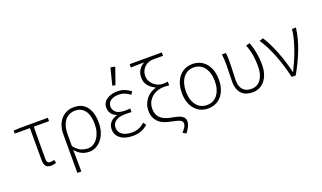

<svg xmlns="http://www.w3.org/2000/svg" viewBox="-88 -1310 3429 2047"><g transform="rotate(-20 1626.0 -287.0)"><path d="M275 12Q232 12 215 -10.5Q198 -33 198 -82V-442H26V-476L93 -480H415V-442H242Q240 -348 240 -257.5Q240 -167 240 -76Q240 -27 281 -27Q292 -27 303.5 -29.5Q315 -32 325 -35L333 1Q323 5 307.5 8.5Q292 12 275 12Z M510 180V-255Q510 -314 526 -358.5Q542 -403 570 -432.5Q598 -462 634 -477Q670 -492 711 -492Q809 -492 858.5 -426Q908 -360 908 -247Q908 -186 891.5 -138Q875 -90 847 -56.5Q819 -23 783.5 -5.5Q748 12 711 12Q667 12 628.5 -4.5Q590 -21 552 -65Q553 -30 553.5 -0.5Q554 29 554 57.5Q554 86 554.5 115.5Q555 145 555 180ZM708 -27Q740 -27 768 -43Q796 -59 817 -88Q838 -117 850 -157.5Q862 -198 862 -247Q862 -291 853.5 -329Q845 -367 826.5 -394.5Q808 -422 779 -437.5Q750 -453 709 -453Q679 -453 650.5 -440.5Q622 -428 600.5 -402.5Q579 -377 566 -338Q553 -299 553 -245V-108Q594 -57 632.5 -42Q671 -27 708 -27Z M1202 12Q1115 12 1063.5 -27Q1012 -66 1012 -130Q1012 -157 1020.5 -177.5Q1029 -198 1043.5 -213Q1058 -228 1076.5 -238Q1095 -248 1115 -253V-257Q1077 -271 1057 -301Q1037 -331 1037 -368Q1037 -399 1050.5 -422Q1064 -445 1087.5 -460.5Q1111 -476 1141.5 -484Q1172 -492 1207 -492Q1251 -492 1287.5 -477.5Q1324 -463 1356 -438L1336 -406Q1305 -429 1274 -441.5Q1243 -454 1206 -454Q1181 -454 1158.5 -448.5Q1136 -443 1119.5 -432Q1103 -421 1093 -404Q1083 -387 1083 -364Q1083 -324 1114.5 -297Q1146 -270 1218 -270Q1232 -270 1243.5 -270.5Q1255 -271 1274 -273V-232Q1253 -234 1237 -234Q1221 -234 1204 -234Q1132 -234 1094.5 -207Q1057 -180 1057 -132Q1057 -83 1097 -54.5Q1137 -26 1207 -26Q1249 -26 1282 -38.5Q1315 -51 1353 -83L1375 -50Q1333 -16 1294 -2Q1255 12 1202 12ZM1178 -567 1226 -757 1277 -747 1211 -559Z M1747 183 1710 162Q1738 127 1748.5 110Q1759 93 1759 73Q1759 61 1754 52Q1749 43 1735.5 35.5Q1722 28 1698.5 21.5Q1675 15 1639 8Q1600 1 1565.5 -12Q1531 -25 1505 -47.5Q1479 -70 1463.5 -103.5Q1448 -137 1448 -186Q1448 -224 1460.5 -257Q1473 -290 1494.5 -316.5Q1516 -343 1544.5 -361Q1573 -379 1605 -387V-391Q1560 -411 1528.5 -448Q1497 -485 1497 -542Q1497 -593 1520.5 -628.5Q1544 -664 1584 -684Q1561 -684 1543 -683.5Q1525 -683 1508 -683Q1491 -683 1472.5 -682.5Q1454 -682 1430 -681V-719H1795V-681H1683Q1657 -681 1631.5 -672Q1606 -663 1586.5 -645Q1567 -627 1555 -601Q1543 -575 1543 -542Q1543 -510 1557 -484Q1571 -458 1592.5 -439.5Q1614 -421 1639.5 -411Q1665 -401 1689 -401Q1707 -401 1718.5 -401.5Q1730 -402 1749 -405V-362Q1732 -365 1718 -365.5Q1704 -366 1686 -366Q1651 -366 1617 -354.5Q1583 -343 1555.5 -320.5Q1528 -298 1511 -265Q1494 -232 1494 -189Q1494 -147 1508 -119Q1522 -91 1546 -73Q1570 -55 1601 -45Q1632 -35 1666 -29Q1700 -23 1725 -15.5Q1750 -8 1767 2.5Q1784 13 1792.5 28.5Q1801 44 1801 66Q1801 86 1788.5 115.5Q1776 145 1747 183Z M2058 12Q2013 12 1975 -4.5Q1937 -21 1908.5 -53.5Q1880 -86 1864 -132.5Q1848 -179 1848 -239Q1848 -300 1864 -347Q1880 -394 1908.5 -426.5Q1937 -459 1975 -475.5Q2013 -492 2058 -492Q2103 -492 2141 -475.5Q2179 -459 2207.5 -426.5Q2236 -394 2252 -347Q2268 -300 2268 -239Q2268 -179 2252 -132.5Q2236 -86 2207.5 -53.5Q2179 -21 2141 -4.5Q2103 12 2058 12ZM2058 -27Q2096 -27 2126.5 -42Q2157 -57 2178 -85Q2199 -113 2210.5 -152Q2222 -191 2222 -239Q2222 -287 2210.5 -326.5Q2199 -366 2178 -394Q2157 -422 2126.5 -437.5Q2096 -453 2058 -453Q2020 -453 1989.5 -437.5Q1959 -422 1938 -394Q1917 -366 1905.5 -326.5Q1894 -287 1894 -239Q1894 -191 1905.5 -152Q1917 -113 1938 -85Q1959 -57 1989.5 -42Q2020 -27 2058 -27Z M2562 12Q2526 12 2495 2Q2464 -8 2441.5 -29.5Q2419 -51 2406 -85.5Q2393 -120 2393 -169Q2393 -217 2395 -263.5Q2397 -310 2397 -358Q2397 -387 2396 -415Q2395 -443 2390 -480H2434Q2439 -454 2439.5 -428.5Q2440 -403 2440 -372Q2440 -348 2439 -321.5Q2438 -295 2437 -268Q2436 -241 2435 -215.5Q2434 -190 2434 -169Q2434 -129 2444.5 -101.5Q2455 -74 2473 -57.5Q2491 -41 2514.5 -34Q2538 -27 2564 -27Q2594 -27 2620.5 -39.5Q2647 -52 2666.5 -77.5Q2686 -103 2697.5 -141.5Q2709 -180 2709 -233Q2709 -293 2700 -353Q2691 -413 2665 -480L2709 -492Q2733 -426 2744 -362.5Q2755 -299 2755 -233Q2755 -172 2739.5 -126Q2724 -80 2698 -49.5Q2672 -19 2637 -3.5Q2602 12 2562 12Z M3007 0Q2992 -66 2972.5 -131Q2953 -196 2929 -257.5Q2905 -319 2877 -375Q2849 -431 2817 -478L2860 -492Q2888 -450 2914.5 -395.5Q2941 -341 2964 -281.5Q2987 -222 3005.5 -161.5Q3024 -101 3036 -46H3040Q3064 -95 3088 -149.5Q3112 -204 3131.5 -260Q3151 -316 3165.5 -371.5Q3180 -427 3185 -480H3230Q3213 -356 3168 -240Q3123 -124 3053 0Z"/></g></svg>

Font: hySource Sans Pro Light
Style: Regular
Weight: 300
Designer: Paul D. Hunt
Foundry: Adobe Systems Incorporated
Version: Version 2.021;PS 2.000;hotconv 1.0.86;makeotf.lib2.5.63406